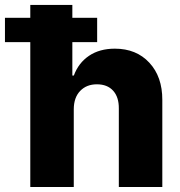

<svg xmlns="http://www.w3.org/2000/svg" viewBox="-66 -747 721 767"><path d="M228.7 -311.1V0H55V-727.3H223V-445.3H229Q247.5 -495.7 289.6 -524.1Q331.7 -552.6 392.8 -552.6Q478.7 -552.6 530.7 -496.4Q582.7 -440.3 582.4 -347.7V0H408.7V-313.6Q409.1 -359 386 -384.6Q362.9 -410.2 321 -410.2Q279.8 -410.2 254.4 -383.9Q229 -357.6 228.7 -311.1ZM-46.2 -578.8V-675.8H322.1V-578.8Z"/></svg>

Font: Inter UI Extra Bold
Style: Regular
Weight: 800
Designer: Rasmus Andersson
Foundry: rsms
Version: 3.2;8d6f07862